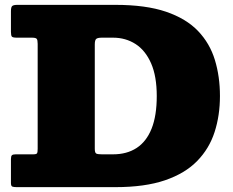

<svg xmlns="http://www.w3.org/2000/svg" viewBox="-20 -770 960 790"><path d="M25 -17Q25 -4.5 30.8 -2.2Q36.5 0 49 0H455Q576 0 658.8 -28.2Q741.5 -56.5 791.2 -107.5Q841 -158.5 863 -226.8Q885 -295 885 -375Q885 -455 864.2 -523.2Q843.5 -591.5 794.8 -642.5Q746 -693.5 663 -721.8Q580 -750 455 -750H51.5Q35.5 -750 30.2 -745.2Q25 -740.5 25 -723.5V-639Q25 -623.5 29 -619.2Q33 -615 49.5 -615H111.5Q127 -615 131 -610.2Q135 -605.5 135 -589.5V-158Q135 -144 132.5 -139.5Q130 -135 116.5 -135H44.5Q33 -135 29 -131.2Q25 -127.5 25 -115ZM399 -135Q382 -135 376 -138.2Q370 -141.5 370 -158V-587Q370 -605 376 -610Q382 -615 399.5 -615H445Q497 -615 537.8 -588.8Q578.5 -562.5 601.8 -509.2Q625 -456 625 -375Q625 -294 603.8 -240.8Q582.5 -187.5 542.2 -161.2Q502 -135 445 -135Z"/></svg>

Font: Besley Black
Style: Regular
Weight: 900
Designer: Owen Earl
Foundry: indestructible type*
Version: Version 2.001